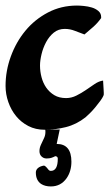

<svg xmlns="http://www.w3.org/2000/svg" viewBox="-22 -466 394 691"><path d="M255 -446Q265 -446 280 -444.5Q295 -443 308.5 -439Q322 -435 332 -426.5Q342 -418 342 -405V-401Q330 -384 314.5 -370Q299 -356 282 -342Q265 -348 247.5 -355Q230 -362 211 -362Q188 -362 171.5 -348.5Q155 -335 144 -314.5Q133 -294 127.5 -271Q122 -248 122 -230Q122 -209 127.5 -188Q133 -167 144.5 -150.5Q156 -134 173.5 -123.5Q191 -113 216 -113Q235 -113 253 -122Q271 -131 287 -142Q303 -153 318.5 -163.5Q334 -174 349 -176Q349 -168 350 -159Q351 -150 351 -142Q351 -139 351.5 -131.5Q352 -124 350 -121Q347 -114 339 -103Q331 -92 321.5 -80.5Q312 -69 302 -59Q292 -49 286 -44Q253 -18 215 -8.5Q177 1 139 1Q106 1 80 -12.5Q54 -26 36 -48Q18 -70 8 -98.5Q-2 -127 -2 -157Q-2 -211 17 -263Q36 -315 69.5 -355.5Q103 -396 150.5 -421Q198 -446 255 -446ZM235 116Q235 150 218 175Q197 205 161 205Q140 205 126 196Q107 183 107 155Q107 145 115 138.5Q123 132 136 130Q141 130 151 143Q155 149 161 149Q186 149 186 105Q186 97 177 96Q162 104 151 104Q138 106 129 98.5Q120 91 120 78Q120 66 125.5 54.5Q131 43 137 30Q143 17 141 1L193 0L182 52Q235 52 235 116Z"/></svg>

Font: Praegefest
Style: Regular
Weight: 600
Designer: Peter Wiegel nach alter Vorlage
Foundry: Peter Wiegel
Version: Version 1.000